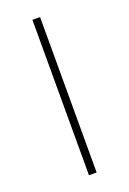

<svg xmlns="http://www.w3.org/2000/svg" viewBox="-110 -571 412 613"><g transform="rotate(-20 96.0 -264.0)"><path d="M109 0V-528H83V0Z"/></g></svg>

Font: Noto Sans Thai Looped SemiCondensed Thin
Style: Regular
Weight: 100
Width: 4
Designer: Sasikarn Vongin, Ben Mitchell
Foundry: The Fontpad Ltd
Version: Version 1.001